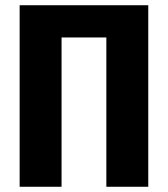

<svg xmlns="http://www.w3.org/2000/svg" viewBox="-20 -713 641 733"><path d="M546 0H386V-570H215V0H55V-693H546Z"/></svg>

Font: Fira Sans Condensed
Style: Bold
Weight: 700
Width: 3
Designer: bBox Type GmbH & Carrois Corporate GbR & Edenspiekermann AG
Foundry: bBox Type GmbH & Carrois Corporate GbR & Edenspiekermann AG
Version: Version 4.301